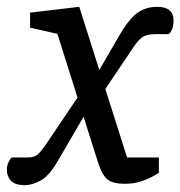

<svg xmlns="http://www.w3.org/2000/svg" viewBox="-69 -533 528 562"><path d="M296 5Q262 5 246.5 -7Q231 -19 220 -51L99 -434L19 -452V-496L163 -513L303 -72H396V-27Q394 -26 380.5 -18Q367 -10 345 -2.5Q323 5 296 5ZM4 9Q-25 9 -37 -4Q-49 -17 -49 -36Q-49 -46 -45 -56Q-41 -66 -35 -72H11Q31 -72 41.5 -81Q52 -90 70 -117L165 -258L183 -204L101 -63Q75 -18 50 -4.5Q25 9 4 9ZM233 -263 214 -315 279 -427Q307 -476 332 -494.5Q357 -513 391 -513Q415 -513 427 -503Q439 -493 439 -473Q439 -458 434.5 -447Q430 -436 424 -433H385Q362 -433 349 -425Q336 -417 319 -391Z"/></svg>

Font: Faustina Light Medium
Style: Italic
Weight: 500
Italic angle: -8°
Version: Version 1.200